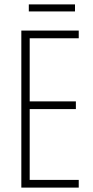

<svg xmlns="http://www.w3.org/2000/svg" viewBox="-20 -853 425 873"><path d="M321 -833H111V-801H321ZM338 0V-35H115V-357H325V-392H115V-679H338V-714H77V0Z"/></svg>

Font: Noto Sans Thai Looped ExtraCondensed ExtraLight
Style: Regular
Weight: 200
Width: 2
Designer: Sasikarn Vongin, Ben Mitchell
Foundry: The Fontpad Ltd
Version: Version 1.001